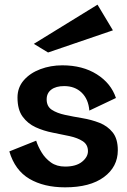

<svg xmlns="http://www.w3.org/2000/svg" viewBox="-20 -791 545 823"><path d="M247 -511Q334 -511 395 -472.5Q456 -434 477 -371L363 -317Q359 -366 330 -394Q301 -422 255 -422Q220 -422 200 -407Q180 -392 180 -365Q180 -335 202 -320.5Q224 -306 259 -298.5Q294 -291 333 -284.5Q372 -278 406.5 -264.5Q441 -251 463 -223.5Q485 -196 485 -147Q485 -76 425.5 -32Q366 12 259 12Q168 12 106 -24.5Q44 -61 20 -142L135 -188Q143 -163 158.5 -137.5Q174 -112 198.5 -94.5Q223 -77 259 -77Q306 -77 331.5 -97.5Q357 -118 357 -143Q357 -171 335 -185.5Q313 -200 278.5 -207.5Q244 -215 205.5 -222.5Q167 -230 133 -245.5Q99 -261 77 -291Q55 -321 55 -373Q55 -416 82 -447Q109 -478 153 -494.5Q197 -511 247 -511ZM186 -566 125 -603 398 -771 464 -661Z"/></svg>

Font: Panamera
Style: Bold
Weight: 700
Designer: Bastien Sozeau
Foundry: NBR — Bastien Sozeau
Version: Version 3.002; ttfautohint (v1.8.4.7-5d5b);gftools[0.9.33]